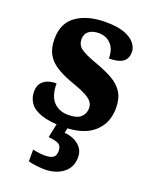

<svg xmlns="http://www.w3.org/2000/svg" viewBox="-146 -630 754 949"><g transform="rotate(20 230.5 -155.0)"><path d="M222 10Q149 10 106 -5Q63 -20 45 -46Q27 -72 27 -105Q27 -133 39.5 -149.5Q52 -166 72.5 -173.5Q93 -181 118 -181Q118 -116 147 -85Q176 -54 225 -54Q271 -54 291 -73Q311 -92 311 -120Q311 -140 299 -154.5Q287 -169 262.5 -181.5Q238 -194 198 -208Q143 -227 106 -249.5Q69 -272 51 -304Q33 -336 33 -385Q33 -468 91 -508.5Q149 -549 244 -549Q306 -549 343 -535Q380 -521 397.5 -499Q415 -477 415 -453Q415 -419 392 -402Q369 -385 319 -385Q319 -434 294 -460Q269 -486 230 -486Q198 -486 178.5 -471.5Q159 -457 159 -429Q159 -398 183 -380.5Q207 -363 272 -340Q322 -322 359 -301Q396 -280 416 -248Q436 -216 436 -166Q436 -86 381.5 -38Q327 10 222 10ZM206 239Q191 239 164.5 236Q138 233 121 228V166Q138 170 155 172Q172 174 184 174Q212 174 227 165Q242 156 242 130Q242 101 222 92.5Q202 84 172 82L191 -9H248L239 35Q269 37 292.5 49Q316 61 329.5 80Q343 99 343 126Q343 179 304.5 209Q266 239 206 239Z"/></g></svg>

Font: Noto Serif Khmer SemiCondensed ExtraBold
Style: Regular
Weight: 800
Width: 4
Designer: Danh Hong and the Monotype Design Team
Foundry: Monotype Imaging Inc.
Version: Version 2.004